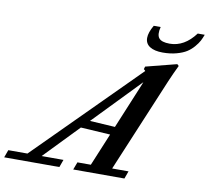

<svg xmlns="http://www.w3.org/2000/svg" viewBox="-163 -965 1160 1066"><g transform="rotate(10 417.5 -431.5)"><path d="M692.9 -725.6Q646.5 -725.6 620.4 -742.2Q594.2 -758.8 594.2 -791Q594.2 -821.3 618.7 -863.3H657.7Q646.5 -819.3 661.6 -800Q676.8 -780.8 722.7 -780.8Q805.2 -780.8 866.7 -863.3H906.2Q898.9 -843.8 890.9 -828.1Q882.8 -812.5 865.5 -792.2Q848.1 -772 826.7 -758.3Q805.2 -744.6 770.5 -735.1Q735.8 -725.6 692.9 -725.6ZM-72.3 0 -56.6 -43H51.3L615.7 -607.9Q612.8 -612.3 606.4 -616.7L610.8 -631.8L784.7 -676.3L793.9 -667.5Q772.9 -624.5 752 -575.7L528.8 -43H621.1L605.5 0H316.9L333 -43H408.7L484.9 -226.6L318.4 -236.8L131.3 -43H254.4L238.8 0ZM606.4 -520Q608.9 -525.4 612.1 -534.2Q615.2 -543 616.2 -544.9L361.8 -281.7L503.9 -272.9Z"/></g></svg>

Font: Elstob 6pt SemiBold
Style: Italic
Weight: 600
Italic angle: -20°
Designer: Peter S. Baker
Version: Version 1.015